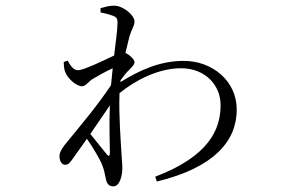

<svg xmlns="http://www.w3.org/2000/svg" viewBox="-20 -596 1040 678"><path d="M271 -292C284 -292 291 -307 307 -317C327 -329 352 -343 378 -355L372 -295C323 -222 268 -157 209 -85C197 -69 190 -57 190 -44C190 -27 199 -14 210 -14C222 -14 228 -23 238 -37L287 -106C309 -74 334 -32 341 -13C348 4 350 18 354 37C358 54 365 62 381 62C402 62 412 26 412 -2C412 -18 410 -32 409 -53C407 -94 399 -184 402 -267C458 -313 540 -355 619 -355C706 -355 759 -294 759 -225C759 -138 717 -44 528 28L534 45C736 -4 816 -98 816 -209C816 -311 729 -381 629 -381C544 -381 473 -348 405 -306L406 -313C416 -327 426 -340 436 -349C446 -360 455 -367 455 -377C455 -386 437 -403 423 -409L437 -467C446 -496 455 -505 455 -520C455 -542 415 -576 383 -576C365 -576 349 -571 335 -567V-552C353 -549 368 -544 377 -541C390 -536 395 -533 395 -515C395 -492 389 -451 383 -400C346 -382 274 -348 256 -348C242 -348 231 -359 219 -382L205 -377C205 -367 206 -356 209 -345C217 -320 249 -291 271 -291ZM368 -224C365 -158 368 -91 368 -56C368 -44 363 -43 357 -51L299 -123Z"/></svg>

Font: Source Han Serif CN Light
Style: Regular
Weight: 300
Designer: Ryoko NISHIZUKA 西塚涼子 (kana & ideographs); Frank Grießhammer (Latin, Greek & Cyrillic); Wenlong ZHANG 张文龙 (bopomofo); San
Foundry: Adobe
Version: Version 2.003;hotconv 1.1.1;makeotfexe 2.6.0